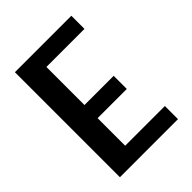

<svg xmlns="http://www.w3.org/2000/svg" viewBox="-185 -717 808 808"><g transform="rotate(-45 219.0 -312.5)"><path d="M48.8 -625H384.8V-546.9H158.2V-320.3H332V-242.2H158.2V-78.1H394.5V0H48.8Z"/></g></svg>

Font: Sudo Var
Style: Regular
Weight: 400
Monospace: yes
Designer: Jens Kutilek
Foundry: Jens Kutilek
Version: Version 0.065;FEAKit 1.0